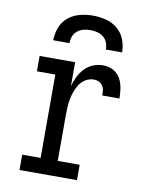

<svg xmlns="http://www.w3.org/2000/svg" viewBox="-84 -801 667 862"><g transform="rotate(10 250.0 -370.0)"><path d="M65 0V-70H149V-450H65V-520H227V-411Q233 -434 243.5 -455Q254 -476 270 -493Q286 -510 308 -519Q330 -528 353 -528Q369 -528 384 -523.5Q399 -519 411.5 -509Q424 -499 432 -485.5Q440 -472 444 -456.5Q448 -441 449.5 -425.5Q451 -410 451 -394H373Q373 -406 371.5 -417.5Q370 -429 363.5 -438.5Q357 -448 346.5 -453Q336 -458 325 -458Q305 -458 288 -448.5Q271 -439 260 -423Q249 -407 242.5 -389Q236 -371 232.5 -352Q229 -333 228 -314Q227 -295 227 -276V-70H327V0ZM113 -600Q113 -630 124 -658.5Q135 -687 158 -706Q181 -725 210.5 -732.5Q240 -740 270 -740Q300 -740 329.5 -732.5Q359 -725 382 -706Q405 -687 416 -658.5Q427 -630 427 -600H353Q353 -616 347.5 -631Q342 -646 329.5 -656Q317 -666 301.5 -670Q286 -674 270 -674Q254 -674 238.5 -670Q223 -666 210.5 -656Q198 -646 192.5 -631Q187 -616 187 -600Z"/></g></svg>

Font: Iosevka Curly Slab
Style: Regular
Weight: 400
Monospace: yes
Designer: Belleve Invis
Foundry: Belleve Invis
Version: Version 22.1.2; ttfautohint (v1.8.4)